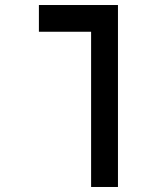

<svg xmlns="http://www.w3.org/2000/svg" viewBox="-20 -745 640 765"><path d="M343 -618.5H135V-725H450V0H343Z"/></svg>

Font: JuliaMono
Style: Bold
Weight: 700
Monospace: yes
Designer: cormullion
Foundry: corm
Version: Version 0.055; ttfautohint (v1.8.4)